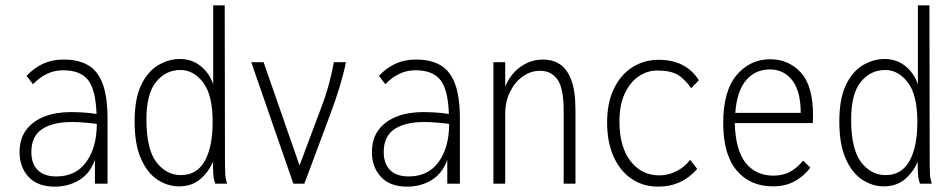

<svg xmlns="http://www.w3.org/2000/svg" viewBox="-20 -685 3544 716"><path d="M184 11Q120 11 86.5 -25.5Q53 -62 53 -117Q53 -168 78 -201Q103 -234 146 -250.5Q189 -267 243 -267Q264 -267 289.5 -265.5Q315 -264 340 -260Q337 -350 308.5 -386.5Q280 -423 215 -423Q153 -423 103 -371L79 -402Q107 -432 141 -447.5Q175 -463 217 -463Q271 -463 307.5 -442.5Q344 -422 362.5 -373.5Q381 -325 381 -242V0H334V-89Q316 -38 275.5 -13.5Q235 11 184 11ZM97 -118Q97 -74 121 -50.5Q145 -27 190 -27Q263 -27 302 -81.5Q341 -136 341 -223Q318 -226 293 -228Q268 -230 249 -230Q177 -230 137 -203.5Q97 -177 97 -118Z M647 10Q606 10 568 -14.5Q530 -39 506 -92.5Q482 -146 482 -232Q482 -317 506.5 -368Q531 -419 570 -442Q609 -465 651 -465Q696 -465 729 -438Q762 -411 775 -370V-665H818L819 -71Q819 -53 820 -35.5Q821 -18 827 0H783Q776 -17 775 -40.5Q774 -64 774 -82Q759 -45 727.5 -17.5Q696 10 647 10ZM655 -32Q714 -32 743.5 -84.5Q773 -137 773 -231Q773 -331 737.5 -377.5Q702 -424 653 -424Q598 -424 562 -379.5Q526 -335 526 -240Q526 -129 563 -80.5Q600 -32 655 -32Z M1074 0 917 -453H963L1097 -68L1172 -268Q1193 -322 1205.5 -367.5Q1218 -413 1225 -453H1270Q1254 -372 1211 -257L1115 0Z M1498 11Q1434 11 1400.5 -25.5Q1367 -62 1367 -117Q1367 -168 1392 -201Q1417 -234 1460 -250.5Q1503 -267 1557 -267Q1578 -267 1603.5 -265.5Q1629 -264 1654 -260Q1651 -350 1622.5 -386.5Q1594 -423 1529 -423Q1467 -423 1417 -371L1393 -402Q1421 -432 1455 -447.5Q1489 -463 1531 -463Q1585 -463 1621.5 -442.5Q1658 -422 1676.5 -373.5Q1695 -325 1695 -242V0H1648V-89Q1630 -38 1589.5 -13.5Q1549 11 1498 11ZM1411 -118Q1411 -74 1435 -50.5Q1459 -27 1504 -27Q1577 -27 1616 -81.5Q1655 -136 1655 -223Q1632 -226 1607 -228Q1582 -230 1563 -230Q1491 -230 1451 -203.5Q1411 -177 1411 -118Z M1820 0V-453H1864V-362Q1884 -410 1922 -436.5Q1960 -463 2006 -463Q2040 -463 2067 -446Q2094 -429 2110 -388Q2126 -347 2126 -274V0H2082V-272Q2082 -356 2059 -388.5Q2036 -421 1994 -421Q1959 -421 1929.5 -400Q1900 -379 1882 -342.5Q1864 -306 1864 -260V0Z M2435 11Q2377 11 2334 -19Q2291 -49 2267.5 -102.5Q2244 -156 2244 -228Q2244 -302 2269.5 -354.5Q2295 -407 2338.5 -434.5Q2382 -462 2436 -462Q2538 -462 2586 -386L2558 -356Q2533 -391 2506.5 -406.5Q2480 -422 2431 -422Q2394 -422 2362 -400.5Q2330 -379 2310 -336.5Q2290 -294 2290 -232Q2290 -138 2331 -84.5Q2372 -31 2439 -31Q2471 -31 2501.5 -46Q2532 -61 2554 -89L2580 -55Q2522 11 2435 11Z M2863 10Q2777 10 2727 -49.5Q2677 -109 2677 -226Q2677 -346 2727 -405Q2777 -464 2852 -464Q2921 -464 2966.5 -414.5Q3012 -365 3012 -254Q3012 -246 3011.5 -240Q3011 -234 3011 -226H2720Q2723 -123 2761.5 -76.5Q2800 -30 2864 -30Q2901 -30 2927.5 -45Q2954 -60 2975 -86L3002 -60Q2977 -27 2942.5 -8.5Q2908 10 2863 10ZM2722 -264H2966Q2966 -345 2934.5 -385.5Q2903 -426 2851 -426Q2796 -426 2762 -385.5Q2728 -345 2722 -264Z M3275 10Q3234 10 3196 -14.5Q3158 -39 3134 -92.5Q3110 -146 3110 -232Q3110 -317 3134.5 -368Q3159 -419 3198 -442Q3237 -465 3279 -465Q3324 -465 3357 -438Q3390 -411 3403 -370V-665H3446L3447 -71Q3447 -53 3448 -35.5Q3449 -18 3455 0H3411Q3404 -17 3403 -40.5Q3402 -64 3402 -82Q3387 -45 3355.5 -17.5Q3324 10 3275 10ZM3283 -32Q3342 -32 3371.5 -84.5Q3401 -137 3401 -231Q3401 -331 3365.5 -377.5Q3330 -424 3281 -424Q3226 -424 3190 -379.5Q3154 -335 3154 -240Q3154 -129 3191 -80.5Q3228 -32 3283 -32Z"/></svg>

Font: Inconsolata SemiCondensed Light
Style: Regular
Weight: 300
Width: 4
Monospace: yes
Designer: Raph Levien, Cyreal, Brenton Simpson
Foundry: Raph Levien, Cyreal, Google
Version: Version 3.100; ttfautohint (v1.8.4.7-5d5b)